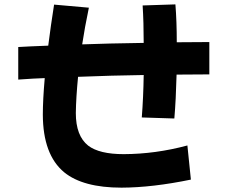

<svg xmlns="http://www.w3.org/2000/svg" viewBox="-20 -822 1040 884"><path d="M858.9 4.9Q681.6 41.5 539.6 42Q362.3 42 275.4 -28.8Q177.7 -109.9 177.2 -294.4Q177.2 -361.8 186 -462.4Q137.7 -460.9 64 -455.6V-605.5Q110.4 -608.4 202.1 -611.8Q213.9 -705.1 229 -800.8L389.2 -786.6Q370.1 -695.3 358.4 -617.7Q473.6 -622.1 641.6 -624.5Q641.6 -719.7 636.7 -796.9L787.6 -801.8Q793.9 -723.6 793.9 -627.4L943.8 -628.4V-479.5Q911.1 -479.5 793 -478.5Q790 -360.8 782.7 -276.4L632.8 -281.2Q640.1 -374.5 641.6 -476.6Q496.1 -474.6 339.4 -468.3Q330.1 -373 329.1 -301.3Q329.1 -196.3 386.2 -151.4Q437.5 -112.3 549.3 -112.3Q696.3 -112.8 842.8 -152.3Z"/></svg>

Font: Droid Sans
Style: Regular
Weight: 400
Foundry: Ascender Corporation
Version: Version 1.00 build 114